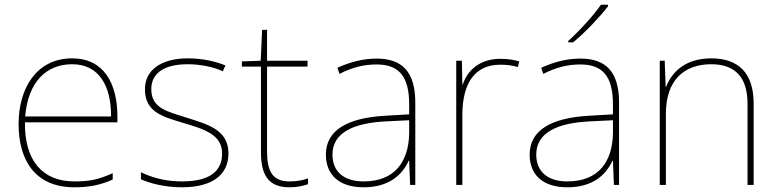

<svg xmlns="http://www.w3.org/2000/svg" viewBox="-20 -786 3307 816"><path d="M287 -538C133 -538 59 -408 59 -259C59 -104 130 10 296 10C360 10 408 0 459 -23V-50C397 -22 360 -15 296 -15C159 -15 84 -105 86 -266H479V-291C479 -430 422 -538 287 -538ZM287 -513C399 -513 453 -423 452 -291H87C99 -436 175 -513 287 -513Z M951 -134C951 -235 861 -258 773 -286C692 -312 623 -325 623 -407C623 -478 682 -513 778 -513C831 -513 890 -501 927 -483L938 -508C896 -525 841 -538 778 -538C666 -538 596 -489 596 -407C596 -309 671 -290 764 -262C852 -236 924 -212 924 -134C924 -60 874 -15 753 -15C691 -15 632 -28 579 -54V-24C617 -7 680 10 753 10C885 10 951 -45 951 -134Z M1210 -15C1136 -15 1115 -61 1115 -143V-503H1287V-528H1115V-659H1094L1088 -528L1008 -525V-503H1089V-140C1089 -47 1117 10 1210 10C1245 10 1267 4 1289 -3V-28C1267 -20 1243 -15 1210 -15Z M1581 -537C1522 -537 1467 -522 1414 -498L1423 -472C1480 -501 1528 -512 1581 -512C1674 -512 1719 -463 1719 -343V-300L1616 -294C1459 -285 1365 -234 1365 -129C1365 -45 1419 10 1525 10C1633 10 1689 -42 1717 -103H1719L1723 0H1745V-350C1745 -480 1690 -537 1581 -537ZM1618 -270 1719 -275V-220C1717 -99 1658 -15 1525 -15C1440 -15 1393 -58 1393 -129C1393 -222 1482 -263 1618 -270Z M2106 -536C2021 -536 1966 -488 1947 -427H1945L1943 -528H1919V0H1945V-297C1945 -428 1995 -511 2106 -511C2136 -511 2156 -508 2181 -501L2187 -525C2163 -532 2138 -536 2106 -536Z M2564 -759V-766H2534C2505 -723 2440 -652 2395 -612V-606H2416C2469 -650 2529 -714 2564 -759ZM2447 -537C2388 -537 2333 -522 2280 -498L2289 -472C2346 -501 2394 -512 2447 -512C2540 -512 2585 -463 2585 -343V-300L2482 -294C2325 -285 2231 -234 2231 -129C2231 -45 2285 10 2391 10C2499 10 2555 -42 2583 -103H2585L2589 0H2611V-350C2611 -480 2556 -537 2447 -537ZM2484 -270 2585 -275V-220C2583 -99 2524 -15 2391 -15C2306 -15 2259 -58 2259 -129C2259 -222 2348 -263 2484 -270Z M3003 -538C2891 -538 2834 -478 2811 -417H2809L2805 -528H2784V0H2810V-302C2810 -446 2888 -513 3003 -513C3100 -513 3157 -462 3157 -345V0H3183V-346C3183 -477 3117 -538 3003 -538Z"/></svg>

Font: Noto Sans Meetei Mayek Thin
Style: Regular
Weight: 100
Designer: Monotype Design Team and Neelakash Kshetrimayum
Foundry: Monotype Imaging Inc.
Version: Version 2.002